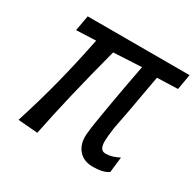

<svg xmlns="http://www.w3.org/2000/svg" viewBox="-127 -691 860 844"><g transform="rotate(30 303.0 -269.0)"><path d="M343.5 -87Q343.5 -100.5 345.5 -112Q346.5 -134 367.8 -256.5Q389 -379 408 -476L265.5 -468.5Q192 -190 153.5 4L53.5 -4Q92.5 -126 120.2 -234.2Q148 -342.5 175 -476L75.5 -472L89.5 -550H606.5L593 -472L488 -468.5L485 -452.5Q450.5 -255.5 435.5 -184Q428.5 -134 428.5 -113Q428.5 -89.5 435.5 -78Q442.5 -66.5 459 -66.5Q476.5 -66.5 492 -71.2Q507.5 -76 526.5 -85.5L517.5 -7Q500.5 4 481.5 7.8Q462.5 11.5 438.5 11.5Q394 11.5 368.8 -15.8Q343.5 -43 343.5 -87Z"/></g></svg>

Font: JuliaMono Medium
Style: Italic
Weight: 500
Italic angle: -9°
Monospace: yes
Designer: cormullion
Foundry: corm
Version: Version 0.054; ttfautohint (v1.8.4)